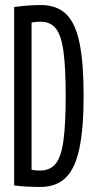

<svg xmlns="http://www.w3.org/2000/svg" viewBox="-20 -730 373 760"><path d="M140 10Q111 10 84.5 8.5Q58 7 36 4V-702Q88 -710 142 -710Q205 -710 242 -674Q279 -638 295 -559Q311 -480 311 -351Q311 -221 294 -141.5Q277 -62 239.5 -26Q202 10 140 10ZM139 -55Q178 -55 200 -81.5Q222 -108 231 -172.5Q240 -237 240 -350Q240 -464 231 -528Q222 -592 200.5 -618Q179 -644 141 -644Q122 -644 105 -641V-58Q115 -56 123 -55.5Q131 -55 139 -55Z"/></svg>

Font: Georama ExtraCondensed
Style: Regular
Weight: 400
Width: 2
Designer: Jean-Baptiste Levee
Foundry: Production Type
Version: Version 1.000